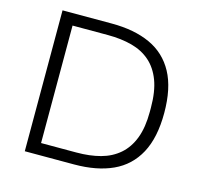

<svg xmlns="http://www.w3.org/2000/svg" viewBox="-101 -794 940 903"><g transform="rotate(15 369.5 -343.0)"><path d="M95 0V-686H335Q445 -686 522.5 -650.5Q600 -615 641 -539.5Q682 -464 682 -343Q682 -223 641 -147Q600 -71 522.5 -35.5Q445 0 335 0ZM159 -57H331Q396 -57 448 -71Q500 -85 537.5 -117.5Q575 -150 595 -202.5Q615 -255 615 -331V-351Q615 -430 595 -483Q575 -536 538 -568.5Q501 -601 448.5 -615Q396 -629 331 -629H159Z"/></g></svg>

Font: Archivo SemiBold ExtraLight
Style: Regular
Weight: 250
Version: Version 2.001